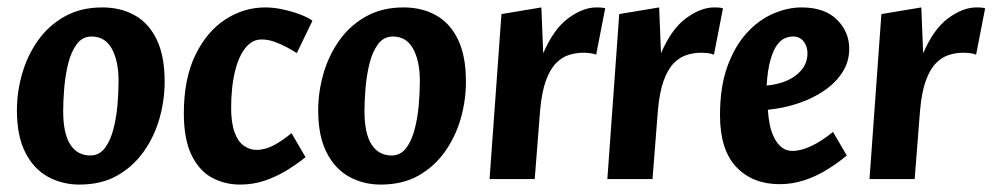

<svg xmlns="http://www.w3.org/2000/svg" viewBox="-20 -485 2688 520"><path d="M195 14.9Q148.6 14.9 110.1 -6.1Q71.6 -27 48.7 -71.7Q25.8 -116.4 25.8 -186.1Q25.8 -236.3 40 -285.5Q54.1 -334.7 82.9 -375.4Q111.7 -416.1 155.3 -440.5Q198.9 -464.9 256.7 -464.9Q306.4 -464.9 344.4 -443.9Q382.4 -423 404.1 -378.6Q425.9 -334.1 425.9 -263.9Q425.9 -213.7 412 -164.5Q398.1 -115.3 369.3 -74.6Q340.6 -33.9 297.5 -9.5Q254.4 14.9 195 14.9ZM224.3 -63.9Q248.9 -63.9 264.1 -84.1Q279.2 -104.3 287.3 -135.9Q295.4 -167.5 298.3 -202.3Q301.1 -237.2 301.1 -266Q301.1 -319.6 282.9 -352.9Q264.7 -386.1 227.9 -386.1Q203.3 -386.1 187.9 -365.4Q172.5 -344.7 164.6 -312.6Q156.8 -280.5 153.9 -245.9Q151.1 -211.3 151.1 -184Q151.1 -123.8 170.2 -93.9Q189.4 -63.9 224.3 -63.9Z M630 14.9Q589.3 14.9 554.8 -3.4Q520.3 -21.6 499.1 -64.3Q477.9 -107 477.9 -178.1Q477.9 -271.7 508.9 -335.6Q539.9 -399.5 590.1 -432.2Q640.4 -464.9 698.3 -464.9Q721.3 -464.9 746.1 -459.5Q771 -454.1 792.9 -445.8Q814.8 -437.5 826.2 -428.7L783.8 -341.2Q771.9 -349 756.5 -357.2Q741.1 -365.4 723.6 -371.8Q706.1 -378.1 687.9 -378.1Q670.4 -378.1 656.8 -367.3Q643.2 -356.5 633.4 -338.1Q623.6 -319.7 617.5 -295.9Q611.4 -272.2 608.7 -246.1Q606 -220 606 -194Q606 -152.9 615 -127.6Q624 -102.2 639.8 -90.7Q655.5 -79.1 674.7 -79.1Q699.2 -79.1 723.3 -92.5Q747.3 -105.8 769.5 -124.5L807.5 -59.3Q782.7 -39.4 754.5 -22.4Q726.3 -5.4 695.7 4.7Q665 14.9 630 14.9Z M1011 14.9Q964.6 14.9 926.1 -6.1Q887.6 -27 864.7 -71.7Q841.8 -116.4 841.8 -186.1Q841.8 -236.3 856 -285.5Q870.1 -334.7 898.9 -375.4Q927.7 -416.1 971.3 -440.5Q1014.9 -464.9 1072.7 -464.9Q1122.4 -464.9 1160.4 -443.9Q1198.4 -423 1220.1 -378.6Q1241.9 -334.1 1241.9 -263.9Q1241.9 -213.7 1228 -164.5Q1214.1 -115.3 1185.3 -74.6Q1156.6 -33.9 1113.5 -9.5Q1070.4 14.9 1011 14.9ZM1040.3 -63.9Q1064.9 -63.9 1080.1 -84.1Q1095.2 -104.3 1103.3 -135.9Q1111.4 -167.5 1114.3 -202.3Q1117.1 -237.2 1117.1 -266Q1117.1 -319.6 1098.9 -352.9Q1080.7 -386.1 1043.9 -386.1Q1019.3 -386.1 1003.9 -365.4Q988.5 -344.7 980.6 -312.6Q972.8 -280.5 969.9 -245.9Q967.1 -211.3 967.1 -184Q967.1 -123.8 986.2 -93.9Q1005.4 -63.9 1040.3 -63.9Z M1305.9 0 1338.1 -446.9 1446.2 -464.9 1451.2 -340.7Q1480 -407.4 1519.7 -436.1Q1559.4 -464.9 1594.9 -464.9Q1606.5 -464.9 1612 -464.1Q1617.6 -463.3 1619.1 -462.7L1594.6 -336.9Q1587.9 -340 1577.4 -341.1Q1567 -342.2 1560.3 -342.2Q1540 -342.2 1521 -336.2Q1501.9 -330.2 1485.9 -313.9Q1469.8 -297.6 1458.5 -266.7Q1447.2 -235.7 1442.8 -185.9L1428.2 0Z M1624.9 0 1657.1 -446.9 1765.2 -464.9 1770.2 -340.7Q1799 -407.4 1838.7 -436.1Q1878.4 -464.9 1913.9 -464.9Q1925.5 -464.9 1931 -464.1Q1936.6 -463.3 1938.1 -462.7L1913.6 -336.9Q1906.9 -340 1896.4 -341.1Q1886 -342.2 1879.3 -342.2Q1859 -342.2 1840 -336.2Q1820.9 -330.2 1804.9 -313.9Q1788.8 -297.6 1777.5 -266.7Q1766.2 -235.7 1761.8 -185.9L1747.2 0Z M2091.1 13.8Q2018.5 13.8 1974.2 -32.6Q1930 -79.1 1930 -173.3Q1930 -248.9 1949.6 -303.9Q1969.3 -358.9 2001.5 -394.6Q2033.7 -430.4 2073.2 -447.6Q2112.6 -464.9 2151.2 -464.9Q2213.2 -464.9 2246.6 -431.9Q2280 -398.9 2280 -353.1Q2280 -318.3 2261.9 -289.7Q2243.8 -261.2 2212.6 -239.8Q2181.5 -218.4 2142 -205.2Q2102.4 -191.9 2059.6 -187.7Q2060.8 -167.6 2064.7 -147.9Q2068.6 -128.1 2076.8 -111.9Q2085 -95.7 2097 -86Q2109 -76.3 2126 -76.3Q2149.6 -76.3 2178 -89.8Q2206.4 -103.4 2236 -127.8L2273.4 -63.9Q2250 -44.4 2221.5 -26.5Q2193 -8.5 2160.2 2.6Q2127.3 13.8 2091.1 13.8ZM2056.2 -253.3Q2107 -258.1 2136.9 -282Q2166.9 -305.9 2166.9 -340.3Q2166.9 -359.8 2156.3 -373Q2145.7 -386.2 2128.2 -386.2Q2117.5 -386.2 2106 -381.6Q2094.6 -376.9 2084.5 -363.2Q2074.4 -349.4 2066.8 -323.2Q2059.1 -296.9 2056.2 -253.3Z M2334.9 0 2367.1 -446.9 2475.2 -464.9 2480.2 -340.7Q2509 -407.4 2548.7 -436.1Q2588.4 -464.9 2623.9 -464.9Q2635.5 -464.9 2641 -464.1Q2646.6 -463.3 2648.1 -462.7L2623.6 -336.9Q2616.9 -340 2606.4 -341.1Q2596 -342.2 2589.3 -342.2Q2569 -342.2 2550 -336.2Q2530.9 -330.2 2514.9 -313.9Q2498.8 -297.6 2487.5 -266.7Q2476.2 -235.7 2471.8 -185.9L2457.2 0Z"/></svg>

Font: Ancizar Sans Thin
Style: Italic
Weight: 100
Italic angle: -4°
Designer: Cesar Puertas, Viviana Monsalve, Julian Moncada, Julian Prieto, Jose Castro, Mariel Hernandez, Felipe Aragon, Sara Alarc
Version: Version 8.100